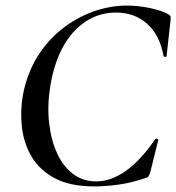

<svg xmlns="http://www.w3.org/2000/svg" viewBox="-20 -656 632 688"><path d="M319 12Q231 12 176 -17.5Q121 -47 93 -95Q65 -143 58.5 -200.5Q52 -258 62 -315Q76 -390 112 -449.5Q148 -509 200 -550.5Q252 -592 312.5 -614Q373 -636 435 -636Q476 -636 518 -627Q560 -618 583 -605Q590 -601 591 -597Q592 -593 591 -582L577 -456Q577 -452 572 -452Q567 -452 566 -456Q552 -531 507 -571Q462 -611 395 -611Q336 -611 287 -579Q238 -547 205.5 -487.5Q173 -428 160 -346Q149 -277 156 -215.5Q163 -154 184.5 -107Q206 -60 241.5 -33Q277 -6 325 -6Q377 -6 430 -43Q483 -80 536 -157Q539 -161 543.5 -158.5Q548 -156 547 -154L519 -41Q515 -29 512.5 -24.5Q510 -20 501 -18Q452 -1 405 5.5Q358 12 319 12Z"/></svg>

Font: Cormorant Infant Light SemiBold
Style: Italic
Weight: 600
Italic angle: -10°
Version: Version 4.001